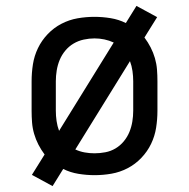

<svg xmlns="http://www.w3.org/2000/svg" viewBox="-20 -585 640 650"><path d="M158 45 88 7 131 -62Q119 -78 110 -95.5Q101 -113 95.5 -132Q90 -151 88.5 -170.5Q87 -190 87 -210V-310Q87 -339 91.5 -367.5Q96 -396 108.5 -422Q121 -448 141.5 -469.5Q162 -491 188 -504.5Q214 -518 242.5 -523Q271 -528 300 -528Q327 -528 354.5 -523.5Q382 -519 406 -507L442 -565L512 -527L469 -458Q481 -442 490 -424.5Q499 -407 504.5 -388Q510 -369 511.5 -349.5Q513 -330 513 -310V-210Q513 -181 508.5 -152.5Q504 -124 491.5 -98Q479 -72 458.5 -50.5Q438 -29 412 -15.5Q386 -2 357.5 3Q329 8 300 8Q273 8 245.5 3.5Q218 -1 194 -13ZM180 -142 365 -441Q350 -448 333.5 -451.5Q317 -455 300 -455Q282 -455 263.5 -451Q245 -447 229 -437.5Q213 -428 201 -413.5Q189 -399 182 -382Q175 -365 172 -346.5Q169 -328 169 -310V-210Q169 -193 171.5 -175.5Q174 -158 180 -142ZM300 -66Q318 -66 336.5 -69.5Q355 -73 371 -82.5Q387 -92 399 -106.5Q411 -121 418 -138Q425 -155 428 -173.5Q431 -192 431 -210V-310Q431 -327 428.5 -344.5Q426 -362 420 -378L235 -79Q250 -72 266.5 -69Q283 -66 300 -66Z"/></svg>

Font: Iosevka Plex Etoile
Style: Regular
Weight: 400
Designer: Belleve Invis
Foundry: Belleve Invis
Version: Version 25.1.1; ttfautohint (v1.8.4)